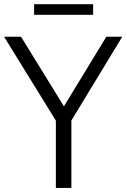

<svg xmlns="http://www.w3.org/2000/svg" viewBox="-36 -920 618 940"><path d="M237.5 0V-329.5L-16 -740H67L277 -399.5L484.5 -740H562.5L313.5 -330V0ZM131 -847.5V-899.5H420V-847.5Z"/></svg>

Font: Encode Sans Semi Condensed
Style: Regular
Weight: 400
Width: 4
Designer: Multiple Designers
Foundry: Impallari Type
Version: Version 3.000; ttfautohint (v1.8.3) -l 8 -r 50 -G 200 -x 14 